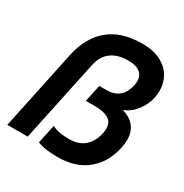

<svg xmlns="http://www.w3.org/2000/svg" viewBox="-174 -882 995 1036"><g transform="rotate(30 324.0 -364.5)"><path d="M200 -4 225 -121Q261 -100 330 -100Q392 -100 427.5 -132Q463 -164 475 -220Q478 -237 478 -249Q478 -288 449 -306Q420 -324 364 -324H307L330 -430H375Q470 -430 492 -528Q495 -542 495 -554Q495 -588 471 -607.5Q447 -627 396 -627Q333 -627 292.5 -597.5Q252 -568 239 -506L132 0H5L110 -498Q135 -615 211.5 -679.5Q288 -744 420 -744Q487 -744 533.5 -720Q580 -696 602.5 -656.5Q625 -617 625 -569Q625 -547 621 -528Q611 -480 581 -440Q551 -400 506 -381Q606 -350 606 -253Q606 -229 600 -202Q579 -101 509 -43Q439 15 326 15Q241 15 200 -4Z"/></g></svg>

Font: Prompt Medium
Style: Italic
Weight: 500
Italic angle: -12°
Designer: Katatrad Team
Foundry: CadsonDemak
Version: Version 1.001